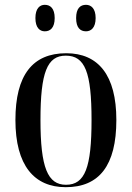

<svg xmlns="http://www.w3.org/2000/svg" viewBox="-20 -767 548 797"><path d="M337 -637C358 -637 377 -652 377 -692C377 -732 358 -747 337 -747C313 -747 296 -732 296 -692C296 -652 313 -637 337 -637ZM166 -637C189 -637 207 -652 207 -692C207 -732 189 -747 166 -747C145 -747 127 -732 127 -692C127 -652 145 -637 166 -637ZM253 10C391 10 463 -79 463 -269C463 -455 388 -546 255 -546C115 -546 44 -455 44 -269C44 -80 122 10 253 10ZM254 0C178 0 148 -71 148 -269C148 -467 176 -536 253 -536C333 -536 360 -467 360 -269C360 -72 333 0 254 0Z"/></svg>

Font: Noto Serif Display Condensed Medium
Style: Regular
Weight: 500
Width: 3
Designer: Monotype Design Team
Foundry: Monotype Imaging Inc.
Version: Version 2.009